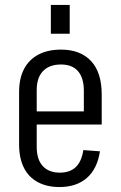

<svg xmlns="http://www.w3.org/2000/svg" viewBox="-20 -747 486 774"><path d="M220 7Q169 7 132 -13Q95 -33 76 -71.5Q57 -110 57 -164V-376Q57 -431 77 -469Q97 -507 135 -527Q173 -547 226 -547Q304 -547 347 -501Q390 -455 390 -366V-245H115V-298H331L318 -264V-381Q318 -433 294.5 -460Q271 -487 226 -487Q179 -487 153.5 -460.5Q128 -434 128 -384V-155Q128 -104 152.5 -77.5Q177 -51 221 -51Q262 -51 285.5 -73.5Q309 -96 316 -142L383 -137Q372 -66 330 -29.5Q288 7 220 7ZM261 -727V-611H185V-727Z"/></svg>

Font: Pathway Extreme Condensed Light
Style: Regular
Weight: 300
Width: 3
Version: Version 1.001;gftools[0.9.26]